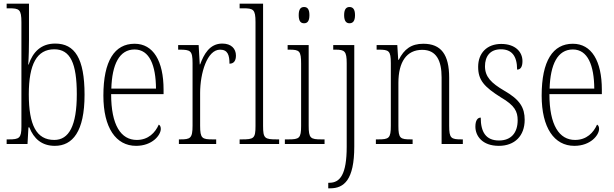

<svg xmlns="http://www.w3.org/2000/svg" viewBox="-20 -780 3326 1040"><path d="M277 10C373 10 438 -67 438 -267C438 -464 385 -544 279 -544C203 -544 158 -499 135 -430H133C136 -471 137 -528 137 -564V-760H16V-735H29C84 -735 96 -730 96 -659V-94C96 -32 84 -25 28 -25H16V0H129L134 -90H139C163 -29 206 10 277 10ZM274 -22C177 -22 136 -103 136 -269C136 -433 180 -513 274 -513C361 -513 396 -437 396 -270C396 -98 353 -22 274 -22Z M717 10C805 10 851 -48 851 -82C851 -95 846 -102 840 -105C821 -62 784 -22 721 -22C635 -22 582 -102 582 -270H866V-294C866 -450 810 -543 709 -543C601 -543 540 -451 540 -262C540 -88 608 10 717 10ZM825 -300H583C587 -431 626 -512 709 -512C790 -512 824 -426 825 -300Z M949 0H1151V-25H1132C1075 -25 1064 -30 1064 -99V-276C1064 -384 1102 -511 1172 -511C1214 -511 1223 -481 1223 -435C1248 -435 1258 -453 1258 -479C1258 -516 1233 -544 1184 -544C1115 -544 1084 -485 1064 -431H1062L1056 -536H945V-511H951C1012 -511 1023 -506 1023 -438V-100C1023 -30 1011 -25 955 -25H949Z M1278 0H1492V-25H1480C1414 -25 1405 -30 1405 -98V-760H1278V-735H1297C1352 -735 1364 -730 1364 -660V-98C1364 -30 1355 -25 1289 -25H1278Z M1627 -654C1644 -654 1656 -664 1656 -698C1656 -732 1644 -742 1627 -742C1610 -742 1598 -732 1598 -698C1598 -664 1610 -654 1627 -654ZM1523 0H1738V-25H1721C1662 -25 1652 -31 1652 -99V-536H1538V-511H1548C1602 -511 1611 -504 1611 -435V-98C1611 -31 1601 -25 1542 -25H1523Z M1873 -654C1890 -654 1903 -664 1903 -698C1903 -732 1890 -742 1873 -742C1857 -742 1844 -732 1844 -698C1844 -664 1857 -654 1873 -654ZM1758 240H1769C1843 240 1899 195 1899 14V-536H1785V-511H1797C1847 -511 1858 -503 1858 -437V15C1858 165 1822 210 1764 210H1758Z M2016 0H2215V-25H2207C2148 -25 2138 -30 2138 -98V-331C2138 -444 2182 -510 2267 -510C2344 -510 2372 -451 2372 -361V0H2487V-25H2480C2423 -25 2413 -31 2413 -99V-359C2413 -485 2369 -543 2273 -543C2208 -543 2169 -514 2140 -456H2137L2132 -536H2020V-511H2030C2086 -511 2097 -506 2097 -438V-99C2097 -31 2087 -25 2028 -25H2016Z M2682 10C2768 10 2822 -44 2822 -131C2822 -196 2797 -240 2711 -289C2641 -330 2607 -364 2607 -421C2607 -473 2633 -513 2693 -513C2751 -513 2781 -478 2781 -403C2801 -403 2810 -420 2810 -449C2810 -500 2770 -542 2695 -542C2618 -542 2570 -493 2570 -418C2570 -346 2602 -310 2694 -252C2768 -209 2784 -176 2784 -129C2784 -60 2748 -19 2683 -19C2611 -19 2584 -66 2584 -143C2567 -143 2555 -128 2555 -94C2555 -45 2591 10 2682 10Z M3091 10C3179 10 3225 -48 3225 -82C3225 -95 3220 -102 3214 -105C3195 -62 3158 -22 3095 -22C3009 -22 2956 -102 2956 -270H3240V-294C3240 -450 3184 -543 3083 -543C2975 -543 2914 -451 2914 -262C2914 -88 2982 10 3091 10ZM3199 -300H2957C2961 -431 3000 -512 3083 -512C3164 -512 3198 -426 3199 -300Z"/></svg>

Font: Noto Serif Thai Condensed ExtraLight
Style: Regular
Weight: 200
Width: 3
Designer: Monotype Design Team
Foundry: Monotype Imaging Inc.
Version: Version 2.002